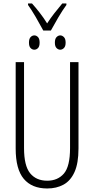

<svg xmlns="http://www.w3.org/2000/svg" viewBox="-20 -1070 540 1100"><path d="M429.7 -713.9V-219.2Q429.7 -134.8 407 -84.5Q384.3 -34.2 344 -12.2Q303.7 9.8 250.5 9.8Q162.6 9.8 116.2 -45.4Q69.8 -100.6 69.8 -219.2V-713.9H117.7V-221.7Q117.7 -120.1 152.6 -77.4Q187.5 -34.7 250.5 -34.7Q310.5 -34.7 345.9 -75.4Q381.3 -116.2 381.3 -222.2V-713.9ZM228 -895Q208.5 -931.6 184.6 -972.7Q160.6 -1013.7 140.6 -1041.5V-1050.3H163.1Q183.6 -1027.8 207.3 -997.3Q231 -966.8 250 -936Q270 -966.8 290.3 -992.7Q310.5 -1018.6 336.9 -1050.3H360.4V-1041.5Q337.9 -1010.7 314.2 -970.5Q290.5 -930.2 271.5 -895ZM176.8 -785.2Q164.6 -785.2 155.3 -794.7Q146 -804.2 146 -825.7Q146 -847.7 155.3 -857.4Q164.6 -867.2 176.8 -867.2Q188.5 -867.2 197.8 -857.4Q207 -847.7 207 -825.7Q207 -804.2 197.8 -794.7Q188.5 -785.2 176.8 -785.2ZM325.2 -785.2Q313.5 -785.2 304 -794.7Q294.4 -804.2 294.4 -825.7Q294.4 -847.7 304 -857.4Q313.5 -867.2 325.2 -867.2Q336.4 -867.2 346.2 -857.4Q356 -847.7 356 -825.7Q356 -804.2 346.2 -794.7Q336.4 -785.2 325.2 -785.2Z"/></svg>

Font: Open Sans Condensed Light
Style: Regular
Weight: 300
Width: 3
Designer: Monotype Design Team
Foundry: Monotype Imaging Inc.
Version: Version 3.003; ttfautohint (v1.8.4)